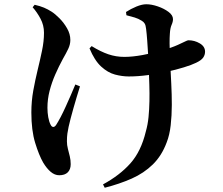

<svg xmlns="http://www.w3.org/2000/svg" viewBox="-20 -798 1040 894"><path d="M459.7 60.5Q537.3 18.5 587.1 -37.3Q636.9 -93.2 659.1 -186.1Q668.1 -217.4 671.6 -253.1Q675.1 -288.7 675.8 -326.7Q676.6 -364.6 675.3 -403Q674.1 -441.4 672.8 -477.7Q671.8 -508.9 669.8 -543.4Q667.8 -577.8 665.4 -609.8Q663.1 -641.8 660.3 -663.3Q658.6 -680.1 653.5 -688.5Q648.3 -696.9 639.3 -701.8Q624.6 -711.1 607.1 -716.5Q589.5 -721.9 568.7 -727L566.7 -742.2Q589.5 -756.9 615.4 -767.6Q641.4 -778.2 661.2 -778.2Q685.5 -778.2 714.5 -768.3Q743.5 -758.4 764.5 -742.8Q785.5 -727.2 785.5 -708.9Q785.5 -696.4 778.9 -681.9Q772.4 -667.4 770.9 -641.1Q769.5 -622.7 769.6 -596.6Q769.7 -570.6 770.9 -544.4Q772 -518.2 773 -497Q775 -456.1 777.5 -407.5Q780 -359 780 -309.5Q779.9 -260 774.8 -214.9Q769.8 -169.8 756.3 -135.4Q733.3 -73.2 691.7 -32.4Q650.1 8.3 593.3 33.5Q536.5 58.7 467.6 76.2ZM255.9 18Q234.9 18 216.2 2.2Q197.5 -13.6 181 -41.1Q161.4 -75.3 143.7 -133Q126 -190.8 126 -274.3Q126 -326.9 135 -376.6Q144.1 -426.2 155.4 -472.7Q166.7 -519.1 175.7 -562.4Q184.8 -605.6 184.8 -645.6Q184.8 -680.8 168.5 -711.1Q152.3 -741.4 132 -764.2L141.4 -775.8Q166.6 -770 184.8 -762.4Q202.9 -754.8 220.6 -743.4Q236.2 -733.5 256.7 -713Q277.2 -692.5 292.3 -666.1Q307.5 -639.8 307.5 -611.8Q307.5 -590.9 297.8 -570.7Q288.2 -550.4 272.6 -523.3Q254.1 -489.4 237.6 -451.8Q221.1 -414.3 211 -375.2Q200.9 -336.1 200.9 -296.2Q200.9 -273.2 204.7 -252.1Q208.6 -230.9 215.4 -217.8Q220.6 -207.2 227.6 -206.9Q234.6 -206.5 241.3 -216.3Q250.7 -230.7 262.3 -252.8Q273.9 -274.9 285.9 -301.5Q297.9 -328.2 309.6 -354.7Q321.3 -381.3 330.8 -404.7L352.4 -395.8Q344.6 -371.8 337.1 -346Q329.6 -320.2 322.1 -294.7Q314.6 -269.1 309 -246.8Q303.5 -224.5 299.5 -207.7Q295.9 -191.4 293.8 -176.3Q291.6 -161.2 291.6 -139.9Q291.6 -122.3 296.2 -104.8Q300.8 -87.3 305 -69.9Q309.2 -52.5 309.2 -33.6Q309.2 -9.3 295.6 4.4Q281.9 18 255.9 18ZM579.9 -442Q548.7 -442 515.3 -450.9Q481.9 -459.8 451 -488.1Q420.2 -516.4 396.8 -572.8L406.7 -583.3Q448.5 -557.5 484.3 -545.3Q520.2 -533.1 558.8 -533.1Q596.1 -533.1 643 -541.6Q690 -550 734.8 -563.1Q779.6 -576.1 808.3 -589.1Q833.4 -600.3 843.1 -605.4Q852.8 -610.5 857.6 -610.5Q885.8 -610.5 910.3 -596Q934.8 -581.5 934.8 -557.4Q934.8 -542.3 926 -529.7Q917.2 -517.1 892.8 -505.6Q872.3 -495.6 836.6 -484.6Q801 -473.6 757.2 -463.9Q713.4 -454.3 667.7 -448.2Q621.9 -442 579.9 -442Z"/></svg>

Font: Noto Serif KR ExtraLight
Style: Regular
Weight: 200
Designer: Ryoko NISHIZUKA 西塚涼子 (kana & ideographs); Frank Grießhammer (Latin, Greek & Cyrillic); Wenlong ZHANG 张文龙 (bopomofo); San
Foundry: Adobe
Version: Version 2.002-H1;hotconv 1.1.0;makeotfexe 2.6.0